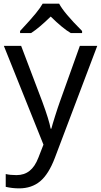

<svg xmlns="http://www.w3.org/2000/svg" viewBox="-20 -786 550 1046"><path d="M1 -536.1H95.2L210.9 -231Q247.6 -131.3 255.9 -85H259.8Q264.2 -103 279.8 -152.6Q295.4 -202.1 306.2 -231.9L415 -536.1H509.8L278.8 74.2Q245.1 163.1 198.7 201.7Q152.3 240.2 84 240.2Q47.4 240.2 11.2 231.9V162.1Q35.6 168 69.8 168Q111.8 168 141.1 144.8Q170.4 121.6 189 73.2L216.8 2ZM89.4 -617.2Q150.4 -682.6 175.5 -713.9Q200.7 -745.1 212.4 -766.1H302.2Q327.6 -716.8 427.2 -617.2V-606H365.2Q321.3 -631.8 256.3 -695.8Q192.4 -633.3 149.4 -606H89.4Z"/></svg>

Font: NotoSans
Style: Regular
Weight: 400
Designer: Monotype Design team
Foundry: Monotype Imaging Inc.
Version: Version 1.04; ttfautohint (v1.4.1)